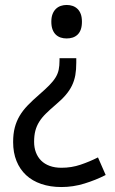

<svg xmlns="http://www.w3.org/2000/svg" viewBox="-20 -566 466 778"><path d="M289.1 -330.1V-312Q289.1 -283.7 285.2 -261.5Q281.2 -239.3 271.7 -219.5Q262.2 -199.7 246.3 -181.2Q230.5 -162.6 206.1 -142.1Q182.6 -122.1 166 -105.7Q149.4 -89.4 138.9 -72.5Q128.4 -55.7 123.3 -36.4Q118.2 -17.1 118.2 8.8Q118.2 32.2 125.5 51.5Q132.8 70.8 146.7 84.7Q160.6 98.6 181.4 106.2Q202.1 113.8 229 113.8Q270 113.8 306.6 101.3Q343.3 88.9 377 71.8L408.2 143.1Q368.2 163.6 322.3 177.7Q276.4 191.9 229 191.9Q183.6 191.9 147.2 179.4Q110.8 167 85.7 143.6Q60.5 120.1 46.9 86.4Q33.2 52.7 33.2 9.8Q33.2 -23.4 39.8 -48.8Q46.4 -74.2 59.3 -96.2Q72.3 -118.2 92 -138.7Q111.8 -159.2 138.2 -182.1Q163.6 -204.1 179.7 -220.5Q195.8 -236.8 205.1 -252Q214.4 -267.1 217.8 -283.4Q221.2 -299.8 221.2 -320.8V-330.1ZM312 -478Q312 -459.5 307.4 -446.5Q302.7 -433.6 294.2 -425.5Q285.6 -417.5 274.4 -413.8Q263.2 -410.2 250 -410.2Q237.3 -410.2 226.1 -413.8Q214.8 -417.5 206.3 -425.5Q197.8 -433.6 192.9 -446.5Q188 -459.5 188 -478Q188 -496.1 192.9 -508.8Q197.8 -521.5 206.3 -529.8Q214.8 -538.1 226.1 -542Q237.3 -545.9 250 -545.9Q263.2 -545.9 274.4 -542Q285.6 -538.1 294.2 -529.8Q302.7 -521.5 307.4 -508.8Q312 -496.1 312 -478Z"/></svg>

Font: Droid Sans
Style: Regular
Weight: 400
Version: Version 1.00 build 113